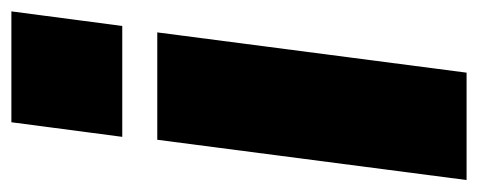

<svg xmlns="http://www.w3.org/2000/svg" viewBox="-266 -554 820 329"><g transform="rotate(-90 143.5 -390.0)"><path d="M68 -530H252L183 0H-1ZM263 -590H73L98 -780H288Z"/></g></svg>

Font: Tanohe Sans Black
Style: Italic
Weight: 900
Designer: Village Type and Design LLC & Cristiano Sobral
Foundry: Cooper Hewitt Smithsonian Design Museum
Version: Version 1.00;January 12, 2020;FontCreator 12.0.0.2547 64-bit